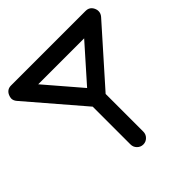

<svg xmlns="http://www.w3.org/2000/svg" viewBox="-225 -973 1209 1209"><g transform="rotate(-45 380.0 -368.0)"><path d="M-2.4 -760.7C-6.3 -752 -8.3 -743.2 -8.8 -734.9C-8.8 -722.7 -3.9 -710.4 5.9 -699.2L317.9 -335.9V0C317.9 16.1 323.2 29.8 334.5 41C345.7 52.2 358.9 58.1 375 58.1C391.1 58.1 404.3 52.2 415.5 41C426.8 29.8 432.1 16.1 432.1 0V-335L754.9 -698.2C764.6 -709.5 769.5 -721.7 769.5 -734.9C770 -742.7 768.1 -751 764.2 -759.8C753.9 -782.7 736.8 -793.9 711.9 -793.9H49.8C25.4 -794.4 7.8 -783.2 -2.4 -760.7ZM584 -678.2 376 -443.8 174.8 -678.2Z"/></g></svg>

Font: Nemoy
Style: Bold
Weight: 700
Designer: BSozoo
Foundry: BSozoo
Version: Version 001.000